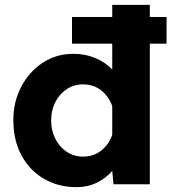

<svg xmlns="http://www.w3.org/2000/svg" viewBox="-20 -760 707 792"><path d="M443 -473V-740H598V0H448L443 -55Q417 -25 379.5 -6.5Q342 12 295 12Q222 12 163 -21.5Q104 -55 69.5 -117.5Q35 -180 35 -266Q35 -339 67 -401Q99 -463 155 -500.5Q211 -538 283 -538Q332 -538 373.5 -520.5Q415 -503 443 -473ZM323 -114Q366 -114 397.5 -139Q429 -164 443 -204V-322Q429 -362 397.5 -387Q366 -412 323 -412Q285 -412 255 -392Q225 -372 208 -338.5Q191 -305 191 -263Q191 -222 208 -188Q225 -154 255 -134Q285 -114 323 -114ZM277 -580V-690H667V-580Z"/></svg>

Font: Azeret Mono Thin
Style: Regular
Weight: 100
Designer: Martin Vácha
Foundry: Displaay
Version: Version 1.002